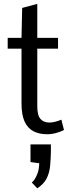

<svg xmlns="http://www.w3.org/2000/svg" viewBox="-20 -699 368 1011"><path d="M228 7.8Q186.5 7.8 156.2 -7.8Q126 -23.4 109.6 -58.8Q93.3 -94.2 93.3 -153.3V-442.9H20.5V-499.5H93.3L96.7 -657.2L176.3 -678.7V-499.5H285.6V-442.9H176.3V-139.2Q176.3 -91.8 192.9 -73Q209.5 -54.2 238.8 -53.7Q254.4 -53.7 270.8 -57.9Q287.1 -62 303.2 -68.8L316.9 -14.6Q299.8 -5.4 275.9 1.2Q252 7.8 228 7.8ZM176.3 292.5 147.5 262.2Q153.8 257.3 162.6 244.6Q171.4 231.9 178.7 210.9Q186 189.9 186.5 160.6L140.6 154.3V61.5H248V103Q247.1 141.6 243.7 176.5Q240.2 211.4 225.6 240.7Q210.9 270 176.3 292.5Z"/></svg>

Font: Pontano Sans
Style: Regular
Weight: 400
Designer: Vernon Adams
Foundry: Vernon Adams
Version: Version 2.001